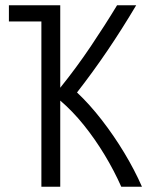

<svg xmlns="http://www.w3.org/2000/svg" viewBox="-20 -713 579 733"><path d="M138 0V-631H14V-693H210V-378Q272 -455 326.5 -536Q381 -617 427 -693H500Q446 -602 390 -519.5Q334 -437 274 -360Q322 -315 368.5 -255Q415 -195 454.5 -129.5Q494 -64 522 0H443Q416 -61 379.5 -121.5Q343 -182 300 -235.5Q257 -289 210 -329V0Z"/></svg>

Font: Ubuntu Sans Condensed
Style: Regular
Weight: 400
Width: 3
Designer: Dalton Maag Ltd
Foundry: Dalton Maag Ltd
Version: Version 1.006; ttfautohint (v1.8.4.7-5d5b)